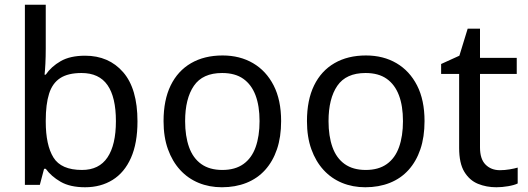

<svg xmlns="http://www.w3.org/2000/svg" viewBox="-20 -780 2226 810"><path d="M173 -575Q173 -541 171.5 -511.5Q170 -482 168 -465H173Q196 -499 236 -522Q276 -545 339 -545Q439 -545 499.5 -475.5Q560 -406 560 -268Q560 -176 532.5 -114Q505 -52 455 -21Q405 10 339 10Q276 10 236 -13Q196 -36 173 -68H166L148 0H85V-760H173ZM324 -472Q267 -472 234 -450.5Q201 -429 187 -384.5Q173 -340 173 -271V-267Q173 -168 205.5 -115.5Q238 -63 326 -63Q398 -63 433.5 -116Q469 -169 469 -269Q469 -370 433.5 -421Q398 -472 324 -472Z M1166 -269Q1166 -202 1148.5 -150.5Q1131 -99 1098.5 -63Q1066 -27 1019.5 -8.5Q973 10 916 10Q863 10 818 -8.5Q773 -27 740 -63Q707 -99 688.5 -150.5Q670 -202 670 -269Q670 -358 700 -419.5Q730 -481 786 -513.5Q842 -546 919 -546Q992 -546 1047.5 -513.5Q1103 -481 1134.5 -419.5Q1166 -358 1166 -269ZM761 -269Q761 -206 777.5 -159.5Q794 -113 829 -88Q864 -63 918 -63Q972 -63 1007 -88Q1042 -113 1058.5 -159.5Q1075 -206 1075 -269Q1075 -333 1058 -378Q1041 -423 1006.5 -447.5Q972 -472 917 -472Q835 -472 798 -418Q761 -364 761 -269Z M1771 -269Q1771 -202 1753.5 -150.5Q1736 -99 1703.5 -63Q1671 -27 1624.5 -8.5Q1578 10 1521 10Q1468 10 1423 -8.5Q1378 -27 1345 -63Q1312 -99 1293.5 -150.5Q1275 -202 1275 -269Q1275 -358 1305 -419.5Q1335 -481 1391 -513.5Q1447 -546 1524 -546Q1597 -546 1652.5 -513.5Q1708 -481 1739.5 -419.5Q1771 -358 1771 -269ZM1366 -269Q1366 -206 1382.5 -159.5Q1399 -113 1434 -88Q1469 -63 1523 -63Q1577 -63 1612 -88Q1647 -113 1663.5 -159.5Q1680 -206 1680 -269Q1680 -333 1663 -378Q1646 -423 1611.5 -447.5Q1577 -472 1522 -472Q1440 -472 1403 -418Q1366 -364 1366 -269Z M2089 -62Q2109 -62 2130 -65.5Q2151 -69 2164 -73V-6Q2150 1 2124 5.5Q2098 10 2074 10Q2032 10 1996.5 -4.5Q1961 -19 1939 -55Q1917 -91 1917 -156V-468H1841V-510L1918 -545L1953 -659H2005V-536H2160V-468H2005V-158Q2005 -109 2028.5 -85.5Q2052 -62 2089 -62Z"/></svg>

Font: Noto Sans Lao UI
Style: Regular
Weight: 400
Designer: Monotype Design Team
Foundry: Monotype Imaging Inc.
Version: Version 2.000